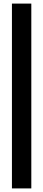

<svg xmlns="http://www.w3.org/2000/svg" viewBox="-20 -930 241 1070"><path d="M46.5 -910H154.5V120H46.5Z"/></svg>

Font: Big Shoulders Stencil Display
Style: Bold
Weight: 700
Designer: Patric King
Foundry: XO Type Co
Version: Version 1.000